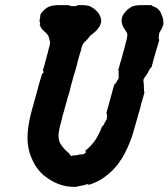

<svg xmlns="http://www.w3.org/2000/svg" viewBox="-20 -676 659 751"><path d="M205 -656Q219 -656 234.5 -656Q250 -656 251 -655Q253 -653 259 -652Q263 -652 263 -652H268Q268 -652 274 -652Q280 -652 282 -655Q283 -656 296 -656Q322 -656 333 -651Q341 -647 349 -641Q358 -634 365 -625Q375 -610 376 -595Q376 -588 374 -584Q371 -574 365 -566Q356 -554 343 -544Q332 -537 327 -529Q322 -521 312 -513Q303 -505 298 -486Q297 -479 294.5 -472.5Q292 -466 289.5 -456Q287 -446 285.5 -441.5Q284 -437 283.5 -433.5Q283 -430 281.5 -425Q280 -420 279 -415.5Q278 -411 276 -404.5Q274 -398 271.5 -390Q269 -382 268 -379Q267 -376 265 -367.5Q263 -359 259 -346Q255 -332 252 -318Q247 -300 245 -296Q244 -293 242 -284Q238 -268 235 -259Q233 -252 231 -244Q229 -236 228 -234Q226 -229 222 -211Q220 -204 219 -199Q212 -176 209 -153Q208 -139 211 -127Q213 -118 219 -110Q228 -95 248 -78Q252 -75 253 -72Q256 -66 260 -66Q262 -66 265 -67.5Q268 -69 271 -68Q278 -68 289 -71Q292 -72 297 -72Q304 -71 310 -75Q318 -80 317 -83Q317 -84 314 -84H311L313 -86Q337 -105 354 -130Q367 -150 378 -178Q380 -183 382 -184Q386 -186 388 -193Q390 -197 390 -198Q393 -198 394 -205Q395 -207 395 -207Q398 -207 398 -215Q398 -217 398.5 -220Q399 -223 398.5 -223Q398 -223 398 -226Q398 -232 397 -232Q396 -232 396 -232.5Q396 -233 398 -241Q402 -254 407 -273Q427 -347 428 -348Q428 -348 429 -347.5Q430 -347 431.5 -348.5Q433 -350 434 -353Q434 -354 434.5 -354.5Q435 -355 435 -355Q437 -354 438 -360Q438 -362 438.5 -361.5Q439 -361 440 -362Q441 -363 441 -364Q441 -365 441.5 -365Q442 -365 442.5 -367Q443 -369 444 -370Q444 -370 444 -375Q444 -380 444 -384.5Q444 -389 444 -389V-391Q446 -399 443 -399Q442 -399 442 -399Q442 -400 450 -429Q452 -434 454.5 -443Q457 -452 458 -456.5Q459 -461 462 -471Q465 -481 466 -485Q470 -501 471 -505Q475 -517 477 -531Q479 -539 478 -542Q477 -547 474 -552Q469 -559 464 -567Q448 -596 463 -620Q474 -637 492 -648Q503 -654 517 -655Q520 -656 545 -656Q570 -656 572 -656Q573 -655 574 -654Q576 -651 581 -651Q582 -651 583 -650Q585 -647 589 -647Q591 -647 600 -639Q609 -629 612 -618Q614 -613 616 -609Q619 -601 619 -590Q620 -582 618 -577Q615 -567 608 -556Q603 -549 603 -546Q602 -544 601.5 -536.5Q601 -529 601 -528Q600 -522 603 -521Q604 -521 599 -506Q595 -494 584 -455Q581 -444 580.5 -443Q580 -442 579 -437Q574 -416 573 -414Q572 -413 570 -411Q566 -407 562 -399Q561 -396 559 -393Q557 -390 555 -386Q553 -382 550 -379Q540 -366 541 -361Q543 -345 543 -331Q543 -319 543.5 -318Q544 -317 544.5 -317Q545 -317 545 -316Q544 -309 542 -303Q540 -298 539 -292.5Q538 -287 535.5 -280.5Q533 -274 532 -268.5Q531 -263 528.5 -254Q526 -245 524 -238Q522 -231 521.5 -230Q521 -229 519 -221Q517 -213 515.5 -208.5Q514 -204 512 -196Q510 -188 508 -182.5Q506 -177 505 -172Q500 -153 496 -142Q493 -135 492 -131Q488 -119 479 -99Q467 -72 456 -55Q451 -48 450 -47Q447 -41 440 -32Q437 -29 434 -25Q424 -12 404 5Q380 25 358 35Q327 49 325 46Q324 42 310 48Q303 50 293 51L286 53Q286 53 284 53.5Q282 54 278.5 54.5Q275 55 272 55Q240 55 212 45Q179 33 150 9Q136 -3 122 -23Q115 -33 109 -46Q93 -77 89 -112Q83 -165 104 -243Q109 -259 111 -268Q113 -277 113.5 -277.5Q114 -278 123 -311Q126 -323 128 -329.5Q130 -336 132 -345Q137 -362 143 -382Q144 -388 146 -388Q150 -388 150 -396Q150 -398 149.5 -398.5Q149 -399 148 -399L147 -398Q147 -400 152 -415Q158 -436 163 -456Q168 -472 169 -479Q176 -503 176 -511Q175 -515 174 -518.5Q173 -522 171.5 -528Q170 -534 169 -536Q166 -542 157 -550Q147 -558 141 -567Q139 -571 137 -575L134 -579H136H137V-583Q136 -586 136 -588Q136 -589 135 -592Q134 -597 137 -608Q138 -614 138 -617Q138 -621 145 -629Q159 -646 177 -652Q187 -655 205 -656Z"/></svg>

Font: TT2020 Style B
Style: Italic
Weight: 400
Italic angle: -15°
Version: Version 0.2.000